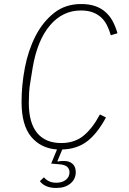

<svg xmlns="http://www.w3.org/2000/svg" viewBox="-20 -730 640 953"><path d="M381 -678Q291 -678 228 -604Q165 -530 142 -393L131 -325Q126 -297 124.5 -270.5Q123 -244 123 -219Q123 -121 164 -70.5Q205 -20 284 -20Q349 -20 393.5 -55.5Q438 -91 476 -162L506 -147Q463 -67 412.5 -28.5Q362 10 289 12L265 70L267 72Q275 70 283 69.5Q291 69 297 69Q325 69 340.5 83.5Q356 98 356 124Q356 159 329.5 181Q303 203 259 203Q228 203 207.5 193Q187 183 178 169L198 150Q208 162 223 169.5Q238 177 259 177Q289 177 307 162.5Q325 148 325 125Q325 109 313.5 98Q302 87 270 85L234 82L263 12Q182 6 134.5 -51.5Q87 -109 87 -224Q87 -308 103.5 -394Q120 -480 156 -550.5Q192 -621 248 -665.5Q304 -710 383 -710Q423 -710 453 -699.5Q483 -689 504.5 -669.5Q526 -650 540 -623.5Q554 -597 563 -565L530 -555Q522 -583 510.5 -605.5Q499 -628 481.5 -644Q464 -660 439.5 -669Q415 -678 381 -678Z"/></svg>

Font: IBM Plex Mono ExtraLight
Style: Italic
Weight: 200
Italic angle: -9°
Monospace: yes
Designer: Mike Abbink, Paul van der Laan, Pieter van Rosmalen
Foundry: Bold Monday
Version: Version 2.3